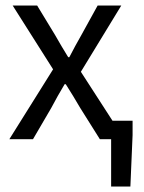

<svg xmlns="http://www.w3.org/2000/svg" viewBox="-20 -506 522 698"><path d="M384 172H454L462 -15V-67H389L274 -245L421 -486H335L276 -379C261 -353 246 -325 232 -298H228C211 -325 195 -353 180 -379L115 -486H26L173 -254L14 0H100L166 -113C182 -143 198 -172 215 -200H219C237 -172 255 -142 272 -113L343 0H384Z"/></svg>

Font: Giro Sans Regular
Style: Regular
Weight: 400
Designer: Paul D. Hunt
Foundry: Adobe Systems Incorporated
Version: Version 1.000;PS 1.0;hotconv 1.0.88;makeotf.lib2.5.647800